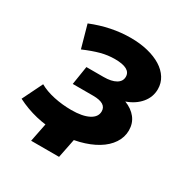

<svg xmlns="http://www.w3.org/2000/svg" viewBox="-173 -674 873 905"><g transform="rotate(30 263.5 -221.5)"><path d="M203 10Q84 10 -20 -43L34 -153Q67 -134 113.5 -124Q160 -114 209 -114Q269 -114 303 -131.5Q337 -149 337 -180Q337 -224 265 -224H154L170 -325H263Q306 -325 330 -339Q354 -353 354 -378Q354 -425 268 -425Q230 -425 192.5 -415Q155 -405 106 -384L72 -506Q178 -549 283 -549Q334 -549 376.5 -538.5Q419 -528 449.5 -509Q480 -490 497 -463Q514 -436 514 -403Q514 -360 486 -326.5Q458 -293 410 -276Q449 -261 471 -233Q493 -205 493 -166Q493 -129 471.5 -96.5Q450 -64 411 -40.5Q372 -17 319 -3.5Q266 10 203 10ZM270 106H118L145 -29H297Z"/></g></svg>

Font: Argentum Sans SemiBold
Style: Italic
Weight: 600
Italic angle: -11°
Designer: Julieta Ulanovsky (font), Cristiano Sobral (main changes and remaster)
Foundry: Julieta Ulanovsky (font), Cristiano Sobral (main changes and remaster)
Version: Version 2.007;June 15, 2022;FontCreator 14.0.0.2814 64-bit; 